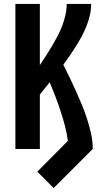

<svg xmlns="http://www.w3.org/2000/svg" viewBox="-20 -755 540 973"><path d="M252 198 169 115 324 -41Q319 -80 309 -117.5Q299 -155 287 -192Q275 -229 261 -265.5Q247 -302 232 -338Q231 -337 231 -337L230 -336Q218 -321 206 -306Q194 -291 182 -276V0H58V-735H182V-425Q198 -449 213.5 -473Q229 -497 243.5 -521.5Q258 -546 271.5 -571.5Q285 -597 295 -623.5Q305 -650 311.5 -678Q318 -706 318 -735H442Q442 -706 435.5 -678Q429 -650 418.5 -623.5Q408 -597 394.5 -571.5Q381 -546 365.5 -521.5Q350 -497 334 -473.5Q318 -450 301 -427Q318 -393 334.5 -359Q351 -325 366.5 -290Q382 -255 396.5 -220Q411 -185 422.5 -148.5Q434 -112 442 -75Q450 -38 450 0Z"/></svg>

Font: Iosevka Curly Extrabold
Style: Regular
Weight: 800
Monospace: yes
Designer: Belleve Invis
Foundry: Belleve Invis
Version: Version 22.1.2; ttfautohint (v1.8.4)